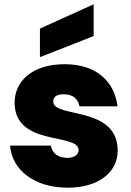

<svg xmlns="http://www.w3.org/2000/svg" viewBox="-20 -867 608 894"><path d="M528 -165C528 -377 228 -315 228 -394C228 -417 244 -428 277 -428C320 -428 343 -407 350 -372H527C514 -483 434 -568 281 -568C129 -568 48 -488 48 -389C48 -183 346 -250 346 -168C346 -148 327 -132 294 -132C253 -132 222 -152 217 -189H27C35 -77 139 7 295 7C440 7 528 -66 528 -165ZM166 -734V-601L416 -699V-847Z"/></svg>

Font: SVN-Poppins ExtraBold
Style: Regular
Weight: 800
Designer: Ninad Kale (Devanagari), Jonny Pinhorn (Latin)
Foundry: Indian Type Foundry
Version: Version 3.002 2017; ttfautohint (v1.8.3)